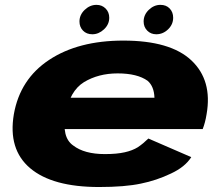

<svg xmlns="http://www.w3.org/2000/svg" viewBox="-20 -763 916 790"><path d="M387.5 6.5 411.5 -129Q327 -129 281 -164.5Q233 -198 250 -292.5Q266.5 -388.5 325.5 -425Q385 -461 464 -461Q545 -461 587.5 -430.5Q614 -407.5 615.5 -361H242.5L220 -232H814Q824.5 -258.5 830 -293Q854.5 -432.5 767.5 -514.5Q681 -596 487.5 -596Q302 -596 182 -516.5Q62.5 -437.5 37 -293Q12.5 -148.5 104 -71Q195.5 6.5 387.5 6.5ZM411.5 -129 387.5 6.5Q494 6.5 559.5 -7.5Q624 -20.5 683.5 -49Q741.5 -76 767 -116.5L590.5 -193Q569 -172 547.5 -157.5Q525 -143.5 493.5 -136.5Q461 -129 411.5 -129ZM360 -622Q386 -622 407.8 -642.2Q429.5 -662.5 429.5 -690Q429.5 -713 414.5 -728Q399.5 -743 377 -743Q350 -743 328.5 -722.5Q307 -702 307 -674.5Q307 -652 321.5 -637Q336 -622 360 -622ZM623 -622Q650.5 -622 671.5 -642.2Q692.5 -662.5 692.5 -690Q692.5 -713 678.2 -728Q664 -743 640 -743Q613.5 -743 592.2 -722.5Q571 -702 571 -674.5Q571 -652 585.8 -637Q600.5 -622 623 -622Z"/></svg>

Font: Anybody Expanded ExtraBold
Style: Italic
Weight: 800
Width: 7
Italic angle: -10°
Version: Version 1.113;gftools[0.9.25]